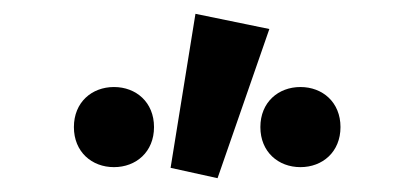

<svg xmlns="http://www.w3.org/2000/svg" viewBox="-20 -825 597 278"><path d="M145 -583C177 -583 203 -605 203 -641C203 -677 177 -699 145 -699C113 -699 87 -677 87 -641C87 -605 113 -583 145 -583ZM295 -567 370 -783 263 -805 227 -582ZM415 -583C447 -583 473 -605 473 -641C473 -677 447 -699 415 -699C383 -699 357 -677 357 -641C357 -605 383 -583 415 -583Z"/></svg>

Font: DAIFUKU Sans
Style: Bold
Weight: 700
Designer: Original font ‘Source Han Sans JP’ : Paul D. Hunt
Foundry: Daifuku
Version: Version 1.000